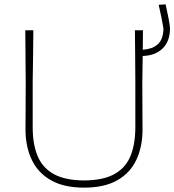

<svg xmlns="http://www.w3.org/2000/svg" viewBox="-20 -852 800 881"><path d="M366 9Q273.5 9 214 -24.8Q154.5 -58.5 125.8 -118.8Q97 -179 97 -258Q97 -291 97.5 -350.5Q98 -410 98 -475Q97.5 -540 97 -596.2Q96.5 -652.5 96 -713H133Q132.5 -652.5 131.8 -596.5Q131 -540.5 130 -475V-267Q130 -190.5 152.5 -136.2Q175 -82 226.8 -53.2Q278.5 -24.5 366 -24Q453.5 -24.5 505 -53.2Q556.5 -82 578.8 -136.2Q601 -190.5 601 -268V-475Q600.5 -540.5 600.2 -596.5Q600 -652.5 599 -713H636Q635.5 -652.5 634.8 -596.5Q634 -540.5 633 -475Q633 -410 633.5 -350.5Q634 -291 634 -258Q634 -179 605.8 -118.8Q577.5 -58.5 518.2 -24.8Q459 9 366 9ZM628 -595 613 -623Q662 -623 687.2 -637Q712.5 -651 721.2 -673.5Q730 -696 730 -722Q726.5 -744 720.2 -774.2Q714 -804.5 708 -830L740 -832Q747.5 -799 753.8 -765.8Q760 -732.5 760 -722Q760 -661.5 724.8 -628.2Q689.5 -595 628 -595Z"/></svg>

Font: Commissioner Loud Thin
Style: Regular
Weight: 100
Designer: Kostas Bartsokas
Foundry: Kostas Bartsokas
Version: Version 1.000; ttfautohint (v1.8.3)